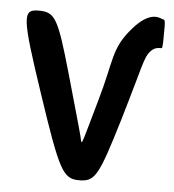

<svg xmlns="http://www.w3.org/2000/svg" viewBox="-52 -776 746 825"><g transform="rotate(5 321.0 -364.0)"><path d="M235 -452C168 -687 154 -711 83 -711C12 -711 16 -678 124 -356C232 -33 250 0 319 0C388 0 402 -25 476 -270C549 -515 550 -549 576 -578C586 -589 598 -596 614 -596H621C627 -596 628 -602 628 -658C629 -713 628 -719 619 -720C611 -720 567 -759 488 -667C409 -576 424 -530 372 -349C320 -167 318 -150 313 -171C309 -191 302 -217 235 -452Z"/></g></svg>

Font: Asimov Print
Style: A
Weight: 500
Designer: Google
Version: Version 2.000980: 2014